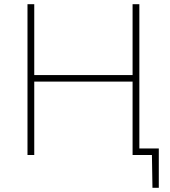

<svg xmlns="http://www.w3.org/2000/svg" viewBox="-20 -733 804 908"><path d="M110 0V-713H142V-378H607V-713H639V-31H731V155H701L698.5 0H607V-347H142V0Z"/></svg>

Font: Heraclito Thin
Style: Regular
Weight: 100
Designer: Kostas Bartsokas (font) & Cristiano Sobral (main changes)
Foundry: Kostas Bartsokas (font) & Cristiano Sobral (main changes)
Version: Version 1.00;July 8, 2020;FontCreator 13.0.0.2655 64-bit